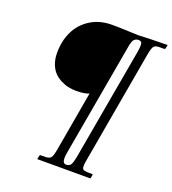

<svg xmlns="http://www.w3.org/2000/svg" viewBox="-155 -763 998 1113"><g transform="rotate(20 343.5 -206.0)"><path d="M370.1 207Q390.6 207 399.2 193.4Q407.7 179.7 414.1 145L538.1 -556.2Q541 -577.6 541 -588.9Q541 -597.7 539.6 -603.3Q538.1 -608.9 534.4 -611.6Q530.8 -614.3 527.8 -615Q524.9 -615.7 519 -616.2Q509.3 -616.2 502.2 -612.3Q495.1 -608.4 490.7 -603.3Q486.3 -598.1 483.2 -588.4Q480 -578.6 478.5 -571.8Q477.1 -564.9 475.1 -553.2L352.1 143.1Q349.1 157.7 349.1 173.8Q349.1 207 370.1 207ZM596.2 -556.2 473.1 144Q469.2 164.1 469.2 179.2Q469.2 195.3 476.1 200.2Q482.9 205.1 501 206.1H530.8Q537.1 206.1 535.2 212.9L530.8 233.9H203.1L207 212.9Q208.5 206.1 213.9 206.1H243.2Q268.1 205.6 277.1 193.8Q286.1 182.1 293 143.1L357.9 -227.1Q331.1 -214.8 278.8 -214.8Q254.9 -214.8 231.9 -219.5Q209 -224.1 184.6 -236.3Q160.2 -248.5 141.8 -267.1Q123.5 -285.6 111.8 -315.9Q100.1 -346.2 100.1 -384.8Q100.1 -458.5 128.4 -517.1Q156.7 -575.7 212.9 -610.8Q269 -646 344.2 -646Q387.7 -646 443.1 -643.6Q498.5 -641.1 505.9 -641.1L576.2 -644L687 -646L683.1 -625Q681.6 -618.2 675.8 -618.2H646Q620.6 -618.2 611.6 -605.5Q602.5 -592.8 596.2 -556.2Z"/></g></svg>

Font: Common Serif
Style: Bold Italic
Weight: 700
Italic angle: -12°
Designer: Philipp H. Poll, Khaled Hosny
Foundry: Stefan Peev, Context Ltd.
Version: Version 1.026